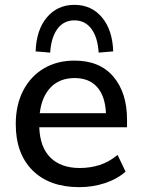

<svg xmlns="http://www.w3.org/2000/svg" viewBox="-20 -763 586 792"><path d="M307 9Q184 9 114.5 -60Q45 -129 45 -251Q45 -330 75.5 -389Q106 -448 160.5 -480.5Q215 -513 287 -513Q392 -513 448 -446.5Q504 -380 504 -270V-238H142Q145 -155 188.5 -112.5Q232 -70 309 -70Q353 -70 391.5 -82.5Q430 -95 465 -124L498 -55Q463 -24 412.5 -7.5Q362 9 307 9ZM288 -441Q226 -441 189 -402.5Q152 -364 144 -296H417Q414 -366 381 -403.5Q348 -441 288 -441ZM187 -546 127 -551Q130 -640 173.5 -691.5Q217 -743 287 -743Q357 -743 400.5 -691.5Q444 -640 447 -551L387 -546Q383 -609 357 -644Q331 -679 287 -679Q243 -679 217 -644Q191 -609 187 -546Z"/></svg>

Font: Mulish SemiBold
Style: Regular
Weight: 600
Designer: Vernon Adams
Foundry: Vernon Adams
Version: Version 3.603; ttfautohint (v1.8.3)